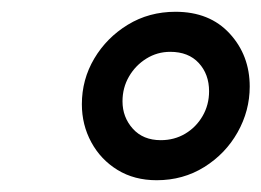

<svg xmlns="http://www.w3.org/2000/svg" viewBox="-20 -755 444 326"><path d="M246 -449Q208 -449 179.5 -466.5Q151 -484 135 -513.5Q119 -543 119 -578Q119 -620 140 -655.5Q161 -691 197 -713Q233 -735 278 -735Q336 -735 370 -698Q404 -661 404 -608Q404 -567 383.5 -530.5Q363 -494 327 -471.5Q291 -449 246 -449ZM253 -517Q276 -517 294.5 -528Q313 -539 324 -558Q335 -577 335 -600Q335 -629 317.5 -648Q300 -667 269 -667Q247 -667 228.5 -655.5Q210 -644 199 -625Q188 -606 188 -583Q188 -556 205.5 -536.5Q223 -517 253 -517Z"/></svg>

Font: Instrument Sans SemiCondensed
Style: Bold Italic
Weight: 700
Width: 4
Italic angle: -13°
Designer: Rodrigo Fuenzalida
Foundry: fragTYPE
Version: Version 1.000;gftools[0.9.28]